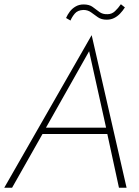

<svg xmlns="http://www.w3.org/2000/svg" viewBox="-37 -887 656 907"><path d="M146 -254H488L484 -284H158ZM384 -645 467 -271 468 -263 525 0H561L396 -721L-17 0H20L170 -265L174 -273ZM275 -802 296 -790Q303 -807 316.5 -823Q330 -839 357 -840Q378 -840 393.5 -828.5Q409 -817 425.5 -805.5Q442 -794 467 -794Q486 -794 501.5 -801.5Q517 -809 530 -822.5Q543 -836 553 -852L534 -867Q521 -848 506 -834Q491 -820 471 -820Q448 -819 432.5 -830.5Q417 -842 401 -854Q385 -866 358 -866Q337 -866 320.5 -856.5Q304 -847 293 -832.5Q282 -818 275 -802Z"/></svg>

Font: Jost ExtraLight
Style: Italic
Weight: 250
Italic angle: -5°
Version: Version 3.710